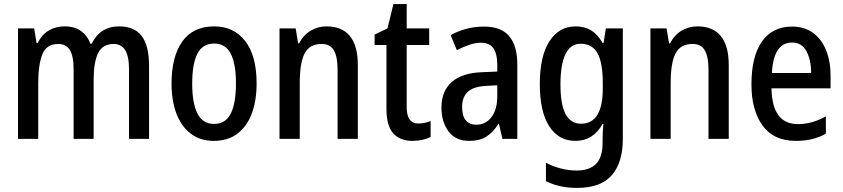

<svg xmlns="http://www.w3.org/2000/svg" viewBox="-20 -679 4123 939"><path d="M563 -550Q637 -550 673 -503Q709 -456 709 -357V0H611V-338Q611 -404 592 -434Q573 -464 536 -464Q482 -464 460 -419.5Q438 -375 438 -290V0H340V-340Q340 -405 321.5 -434.5Q303 -464 265 -464Q207 -464 187 -413Q167 -362 167 -274V0H68V-540H147L159 -468H164Q183 -508 217 -529Q251 -550 295 -550Q346 -550 377.5 -526.5Q409 -503 422 -465H428Q470 -550 563 -550Z M1235 -271Q1235 -187 1211.5 -124Q1188 -61 1141.5 -25.5Q1095 10 1025 10Q960 10 913.5 -25Q867 -60 843 -123Q819 -186 819 -271Q819 -402 871.5 -476Q924 -550 1028 -550Q1123 -550 1179 -478.5Q1235 -407 1235 -271ZM920 -270Q920 -175 945.5 -124Q971 -73 1027 -73Q1083 -73 1108.5 -123.5Q1134 -174 1134 -271Q1134 -367 1108.5 -416.5Q1083 -466 1027 -466Q971 -466 945.5 -416.5Q920 -367 920 -270Z M1577 -550Q1652 -550 1691 -503Q1730 -456 1730 -360V0H1631V-339Q1631 -401 1613 -432.5Q1595 -464 1553 -464Q1494 -464 1470 -418Q1446 -372 1446 -273V0H1347V-540H1426L1438 -467H1443Q1463 -507 1498.5 -528.5Q1534 -550 1577 -550Z M2026 -75Q2041 -75 2056.5 -78Q2072 -81 2086 -87V-9Q2068 0 2045.5 5Q2023 10 1997 10Q1936 10 1903 -27Q1870 -64 1870 -147V-459H1812V-510L1875 -540L1904 -659H1969V-540H2079V-459H1969V-155Q1969 -75 2026 -75Z M2348 -549Q2431 -549 2470.5 -502Q2510 -455 2510 -363V0H2437L2420 -74H2418Q2392 -32 2359 -11Q2326 10 2275 10Q2208 10 2173.5 -36.5Q2139 -83 2139 -153Q2139 -234 2190 -278.5Q2241 -323 2340 -326L2412 -329V-360Q2412 -417 2392.5 -443.5Q2373 -470 2333 -470Q2305 -470 2275.5 -460Q2246 -450 2214 -434L2184 -507Q2219 -527 2260.5 -538Q2302 -549 2348 -549ZM2359 -259Q2296 -256 2268 -230Q2240 -204 2240 -156Q2240 -111 2258.5 -90Q2277 -69 2309 -69Q2355 -69 2383.5 -106Q2412 -143 2412 -210V-262Z M2796 -550Q2839 -550 2871 -530.5Q2903 -511 2927 -469H2932L2943 -540H3026V0Q3026 116 2972 178Q2918 240 2802 240Q2715 240 2650 207V117Q2724 155 2801 155Q2862 155 2894.5 123Q2927 91 2927 20V5Q2927 -11 2928 -32.5Q2929 -54 2931 -73H2927Q2881 10 2794 10Q2712 10 2666 -61.5Q2620 -133 2620 -268Q2620 -404 2667 -477Q2714 -550 2796 -550ZM2819 -465Q2770 -465 2745.5 -414Q2721 -363 2721 -266Q2721 -168 2746 -121Q2771 -74 2822 -74Q2928 -74 2928 -247V-272Q2928 -373 2902 -419Q2876 -465 2819 -465Z M3391 -550Q3466 -550 3505 -503Q3544 -456 3544 -360V0H3445V-339Q3445 -401 3427 -432.5Q3409 -464 3367 -464Q3308 -464 3284 -418Q3260 -372 3260 -273V0H3161V-540H3240L3252 -467H3257Q3277 -507 3312.5 -528.5Q3348 -550 3391 -550Z M3853 -549Q3914 -549 3956 -518.5Q3998 -488 4020 -433.5Q4042 -379 4042 -308V-247H3753Q3756 -72 3882 -72Q3952 -72 4019 -110V-25Q3986 -7 3950.5 1.5Q3915 10 3872 10Q3763 10 3709 -65.5Q3655 -141 3655 -266Q3655 -403 3706.5 -476Q3758 -549 3853 -549ZM3854 -471Q3763 -471 3755 -322H3947Q3947 -386 3924 -428.5Q3901 -471 3854 -471Z"/></svg>

Font: Noto Sans Lao UI Cond Med
Style: Regular
Weight: 500
Width: 3
Designer: Monotype Design Team
Foundry: Monotype Imaging Inc.
Version: Version 2.000; ttfautohint (v1.8.4.7-5d5b)